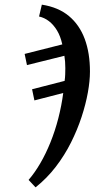

<svg xmlns="http://www.w3.org/2000/svg" viewBox="-20 -566 460 826"><path d="M103 208Q129 178 153 137Q177 96 197 46.5Q217 -3 231 -57.5Q245 -112 252 -166L128 -134L118 -182L258 -218Q260 -232 260.5 -245.5Q261 -259 261 -273Q261 -287 260 -300.5Q259 -314 257 -326L96 -286L86 -334L248 -375Q240 -411 225 -435.5Q210 -460 190.5 -475Q171 -490 148 -495L160 -546Q231 -535 276.5 -497Q322 -459 344.5 -398.5Q367 -338 367 -258Q367 -218 358 -168Q349 -118 331 -63Q313 -8 285.5 47Q258 102 220 151.5Q182 201 133 240Z"/></svg>

Font: ET Text
Style: Italic
Weight: 470
Italic angle: -12°
Designer: Monotype Design Team
Foundry: Monotype Imaging Inc.
Version: Version 2.009